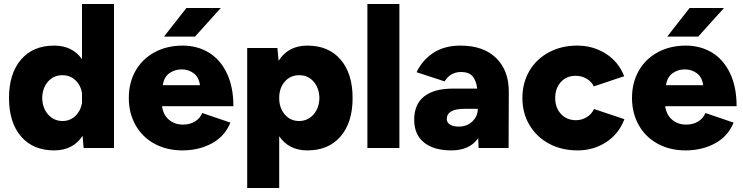

<svg xmlns="http://www.w3.org/2000/svg" viewBox="-20 -740 3717 960"><path d="M393 -61Q345 12 251 12Q145 12 85 -58Q25 -128 25 -250Q25 -372 85 -442Q145 -512 251 -512Q342 -512 390 -444V-720H550V0H398ZM293 -135Q330 -135 356.5 -160Q383 -185 390 -225V-275Q383 -315 356.5 -339.5Q330 -364 292 -364Q248 -364 220 -332Q192 -300 191 -250Q192 -200 220.5 -167.5Q249 -135 293 -135Z M624 -250Q624 -327 658 -386.5Q692 -446 753.5 -479Q815 -512 893 -512Q966 -512 1023.5 -477.5Q1081 -443 1114 -374.5Q1147 -306 1147 -209H790Q796 -166 824.5 -141.5Q853 -117 895 -117Q930 -117 955.5 -133Q981 -149 991 -175L1132 -127Q1104 -58 1039 -23Q974 12 892 12Q814 12 753 -21Q692 -54 658 -114Q624 -174 624 -250ZM980 -314Q974 -355 948 -374Q922 -393 888 -393Q854 -393 827 -374Q800 -355 794 -314ZM912 -700H1084L955 -557H800Z M1216 -500H1367L1373 -436Q1421 -512 1517 -512Q1623 -512 1683 -442Q1743 -372 1743 -250Q1743 -128 1683 -58Q1623 12 1517 12Q1424 12 1376 -59V200H1216ZM1475 -135Q1519 -135 1547.5 -167.5Q1576 -200 1577 -250Q1576 -300 1548 -332Q1520 -364 1476 -364Q1432 -364 1404 -332Q1376 -300 1376 -250Q1376 -200 1404 -167.5Q1432 -135 1475 -135Z M1817 -720H1977V0H1817Z M2371 -49Q2328 12 2237 12Q2149 12 2100 -27.5Q2051 -67 2051 -141Q2051 -219 2101 -258Q2151 -297 2244 -297H2366Q2361 -338 2342.5 -359Q2324 -380 2285 -380Q2232 -380 2203 -333L2063 -379Q2091 -439 2146.5 -475.5Q2202 -512 2282 -512Q2398 -512 2461.5 -449Q2525 -386 2524 -279L2523 0H2373ZM2274 -107Q2315 -107 2342 -133Q2369 -159 2369 -196H2304Q2214 -196 2214 -145Q2214 -127 2230 -117Q2246 -107 2274 -107Z M2592 -250Q2592 -326 2627 -385.5Q2662 -445 2724.5 -478.5Q2787 -512 2866 -512Q2945 -512 3008.5 -472Q3072 -432 3101 -359L2949 -308Q2938 -332 2913 -346.5Q2888 -361 2858 -361Q2813 -361 2784.5 -330Q2756 -299 2756 -250Q2756 -201 2785 -170Q2814 -139 2860 -139Q2889 -139 2914 -154.5Q2939 -170 2950 -195L3102 -144Q3074 -70 3010.5 -29Q2947 12 2868 12Q2788 12 2725.5 -21.5Q2663 -55 2627.5 -114.5Q2592 -174 2592 -250Z M3140 -250Q3140 -327 3174 -386.5Q3208 -446 3269.5 -479Q3331 -512 3409 -512Q3482 -512 3539.5 -477.5Q3597 -443 3630 -374.5Q3663 -306 3663 -209H3306Q3312 -166 3340.5 -141.5Q3369 -117 3411 -117Q3446 -117 3471.5 -133Q3497 -149 3507 -175L3648 -127Q3620 -58 3555 -23Q3490 12 3408 12Q3330 12 3269 -21Q3208 -54 3174 -114Q3140 -174 3140 -250ZM3496 -314Q3490 -355 3464 -374Q3438 -393 3404 -393Q3370 -393 3343 -374Q3316 -355 3310 -314ZM3428 -700H3600L3471 -557H3316Z"/></svg>

Font: Oak Sans ExtraBold
Style: Regular
Weight: 800
Designer: Erik Kennedy, Walven
Foundry: Erik Kennedy, Walven
Version: Version 1.000